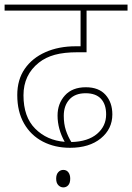

<svg xmlns="http://www.w3.org/2000/svg" viewBox="-20 -642 574 834"><path d="M284 0Q218 0 166 -27Q114 -54 84.5 -105.5Q55 -157 55 -229Q55 -296 87.5 -343Q120 -390 177.5 -415.5Q235 -441 309 -441H330V-596H0V-622H534V-596H356V-415H317Q258 -415 218 -404Q178 -393 149 -370Q82 -317 82 -228Q82 -134 133 -83Q184 -32 261 -26Q230 -82 230 -140Q230 -192 262 -227.5Q294 -263 353 -263Q409 -263 438.5 -230Q468 -197 468 -145Q468 -82 418 -41Q368 0 284 0ZM257 -139Q257 -104 266 -76.5Q275 -49 290 -25Q362 -27 401.5 -60.5Q441 -94 441 -145Q441 -189 418.5 -213Q396 -237 352 -237Q306 -237 281.5 -210Q257 -183 257 -139ZM224 134Q224 116 233 106Q242 96 255 96Q269 96 277 106.5Q285 117 285 134Q285 153 276.5 162.5Q268 172 255 172Q243 172 233.5 162.5Q224 153 224 134Z"/></svg>

Font: Noto Sans Thin
Style: Regular
Weight: 100
Designer: Monotype Design Team
Foundry: Monotype Imaging Inc.
Version: Version 2.007